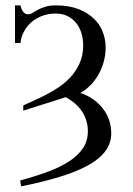

<svg xmlns="http://www.w3.org/2000/svg" viewBox="-20 -467 484 701"><path d="M386.2 19Q386.2 55.7 364.7 84.7Q343.3 113.8 301.5 136.7Q259.8 159.7 198.5 178.5Q137.2 197.3 57.1 213.4L53.7 191.9Q109.4 176.8 155 159.9Q200.7 143.1 232.9 121.8Q265.1 100.6 283 74Q300.8 47.4 300.8 12.2Q300.8 -10.3 294.4 -29.1Q288.1 -47.9 277.3 -63.2Q266.6 -78.6 251.7 -90.8Q236.8 -103 220.2 -112.3L64.9 -63V-82L128.4 -111.3Q155.3 -124 183.1 -141.1Q210.9 -158.2 233.2 -180.9Q255.4 -203.6 269.5 -233.4Q283.7 -263.2 283.7 -301.8Q283.7 -325.7 277.1 -346.7Q270.5 -367.7 257.6 -383.5Q244.6 -399.4 226.1 -408.4Q207.5 -417.5 183.6 -417.5Q158.2 -417.5 136 -409.7Q113.8 -401.9 96.7 -387.7Q79.6 -373.5 68.6 -353.8Q57.6 -334 54.7 -310.1H34.7V-447.3H54.7Q58.1 -433.1 63 -426.3Q67.9 -419.4 72.8 -417Q78.1 -414.1 84 -415Q91.3 -415 99.1 -420.2Q106.9 -425.3 117.9 -431.2Q128.9 -437 144.8 -442.1Q160.6 -447.3 183.6 -447.3Q231.9 -447.3 266.4 -433.8Q300.8 -420.4 323 -398.7Q345.2 -377 355.5 -349.6Q365.7 -322.3 365.7 -294.9Q365.7 -263.7 357.4 -236.8Q349.1 -210 335.9 -188.7Q322.8 -167.5 306.4 -152.1Q290 -136.7 273.4 -127.9Q306.2 -116.2 327.9 -98.6Q349.6 -81.1 362.5 -61Q375.5 -41 380.9 -20.3Q386.2 0.5 386.2 19Z"/></svg>

Font: Doulos SIL Compact
Style: Regular
Weight: 400
Designer: Walt Agee, Victor Gaultney, Peter Martin, Debbi Hosken
Foundry: SIL International
Version: Version 4.110; 2011; Maintenance release ; LnSpcTght